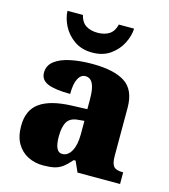

<svg xmlns="http://www.w3.org/2000/svg" viewBox="-116 -870 858 972"><g transform="rotate(15 313.0 -384.0)"><path d="M199 10Q156 10 120 -8Q84 -26 62.5 -62.5Q41 -99 41 -155Q41 -238 96 -277Q151 -316 262 -320L343 -323V-375Q343 -431 330 -456.5Q317 -482 291 -482Q267 -482 253 -455Q239 -428 239 -375Q160 -375 121.5 -391Q83 -407 83 -445Q83 -483 113.5 -506.5Q144 -530 195.5 -540.5Q247 -551 308 -551Q423 -551 480.5 -513.5Q538 -476 538 -383V-131Q538 -91 550.5 -76Q563 -61 597 -61H601V0H378L353 -56H343Q321 -30 301.5 -15.5Q282 -1 258.5 4.5Q235 10 199 10ZM278 -71Q308 -71 326 -103.5Q344 -136 344 -191V-262L313 -259Q271 -256 255 -229.5Q239 -203 239 -152Q239 -71 278 -71ZM292 -606Q236 -606 197 -633.5Q158 -661 138 -701Q118 -741 117 -778H198Q206 -742 230.5 -726Q255 -710 292 -710Q329 -710 353.5 -726Q378 -742 386 -778H466Q465 -741 445 -701Q425 -661 386.5 -633.5Q348 -606 292 -606Z"/></g></svg>

Font: Noto Serif Devanagari Black
Style: Regular
Weight: 900
Designer: Universal Thirst, Indian Type Foundry and the Monotype Design Team
Foundry: Monotype Imaging Inc.
Version: Version 2.004; ttfautohint (v1.8.4.7-5d5b)